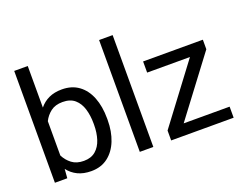

<svg xmlns="http://www.w3.org/2000/svg" viewBox="-116 -975 1534 1210"><g transform="rotate(-20 650.5 -370.0)"><path d="M516.1 -268.6V-258.3Q516.1 -181.2 491.9 -120.6Q467.8 -60.1 421.9 -25.1Q376 9.8 310.5 9.8Q258.8 9.8 220.5 -8.5Q182.1 -26.9 156.2 -61L151.4 0H68.4V-750H159.2V-471.2Q185.1 -503.4 222.4 -520.8Q259.8 -538.1 309.6 -538.1Q376 -538.1 422.1 -504.4Q468.3 -470.7 492.2 -409.9Q516.1 -349.1 516.1 -268.6ZM425.3 -258.3V-268.6Q425.3 -321.3 412.1 -365.2Q398.9 -409.2 368.7 -435.5Q338.4 -461.9 287.1 -461.9Q237.8 -461.9 207 -438.2Q176.3 -414.6 159.2 -379.9V-149.9Q176.8 -114.7 208 -90.8Q239.3 -66.9 288.1 -66.9Q336.9 -66.9 367.2 -92.8Q397.5 -118.7 411.4 -162.4Q425.3 -206.1 425.3 -258.3Z M728.5 -750V0H637.7V-750Z M1267.1 -74.2V0H848.1V-66.4L1139.2 -453.6H852.1V-528.3H1252.9V-464.4L959 -74.2Z"/></g></svg>

Font: Vazirmatn UI FD
Style: Regular
Weight: 400
Designer: Saber Rastikerdar
Foundry: Saber Rastikerdar
Version: Version 33.003